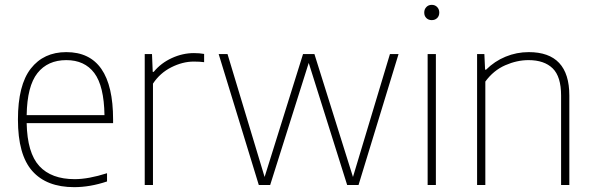

<svg xmlns="http://www.w3.org/2000/svg" viewBox="-20 -763 2446 792"><path d="M446.5 -255H90Q92.5 -132 142.2 -78Q192 -24 288 -24Q345 -24 421.5 -48.5V-14.5Q351.5 9 286 9Q172 9 113 -57.8Q54 -124.5 54 -270Q54 -412 107 -480Q160 -548 253.5 -548Q446.5 -548 446.5 -270ZM90 -288H411Q409 -408.5 369 -461.8Q329 -515 253.5 -515Q177 -515 134.5 -461.5Q92 -408 90 -288Z M577 -540H607L610 -466.5H614Q644 -503 688.8 -523.5Q733.5 -544 780 -544Q803 -544 822 -540.5V-506.5Q804.5 -509 779.5 -509Q733.5 -509 686.8 -485.5Q640 -462 611 -418V0H577Z M1588.5 -540H1624L1459 0H1412L1253.5 -503.5L1094.5 0H1047.5L882 -540H918.5L1071.5 -33L1230 -540H1277L1436 -33Z M1744 0V-540H1778V0ZM1730 -711Q1730 -725 1738.8 -734Q1747.5 -743 1761 -743Q1774.5 -743 1783.2 -734Q1792 -725 1792 -711Q1792 -697 1783.2 -688.5Q1774.5 -680 1761 -680Q1747.5 -680 1738.8 -688.5Q1730 -697 1730 -711Z M1948 -540H1978L1981 -475.5H1985Q2020 -510.5 2065.5 -529.2Q2111 -548 2161 -548Q2328.5 -548 2328.5 -369V0H2294.5V-369Q2294.5 -447 2259.8 -481Q2225 -515 2160 -515Q2112.5 -515 2064 -493.8Q2015.5 -472.5 1982 -426.5V0H1948Z"/></svg>

Font: Encode Sans Thin
Style: Regular
Weight: 250
Designer: Multiple Designers
Foundry: Impallari Type
Version: Version 2.000